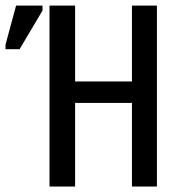

<svg xmlns="http://www.w3.org/2000/svg" viewBox="-20 -679 640 699"><path d="M460.4 0V-304.2H253.4V0H160.2V-658.7H253.4V-382.3H460.4V-658.7H551.3V0ZM0 -500V-516.1L38.6 -658.7H134.8V-640.6L51.3 -500Z"/></svg>

Font: Cousine
Style: Regular
Weight: 400
Monospace: yes
Designer: Steve Matteson
Foundry: Monotype Imaging Inc.
Version: Version 1.21